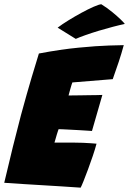

<svg xmlns="http://www.w3.org/2000/svg" viewBox="-38 -878 609 906"><path d="M342.5 7.5Q297.5 4.5 252.5 1.5Q207.5 -1.5 162.5 -4Q117.5 -6.5 72.2 -9.5Q27 -12.5 -18 -15.5Q2.5 -103.5 22.5 -184.2Q42.5 -265 61 -335Q89 -438 111.5 -513.5Q134 -589 145.5 -625.5Q248 -645 333.8 -653.2Q419.5 -661.5 476 -663.2Q532.5 -665 546 -665Q535.5 -626 522.5 -586.8Q509.5 -547.5 494 -504.5L303.5 -489Q302 -486 299.5 -477.5Q297 -469 294 -458.8Q291 -448.5 288.8 -439.8Q286.5 -431 285.5 -427.5Q297.5 -427.5 313 -427.8Q328.5 -428 346 -428.2Q363.5 -428.5 381.5 -428.8Q399.5 -429 415.8 -429.2Q432 -429.5 445 -430L396 -260Q389.5 -260.5 373.2 -261.5Q357 -262.5 336.2 -263.8Q315.5 -265 295 -266Q274.5 -267 259.2 -267.8Q244 -268.5 238.5 -268.5Q237 -264.5 234.8 -257.8Q232.5 -251 230.2 -243.5Q228 -236 225.8 -228.2Q223.5 -220.5 221.8 -214.5Q220 -208.5 219 -205Q223 -205 251.8 -205Q280.5 -205 313.5 -205Q334 -205 353.2 -204.2Q372.5 -203.5 389 -202.2Q405.5 -201 417.5 -200Q411 -175 400 -142.5Q389 -110 377.2 -78.2Q365.5 -46.5 356 -23Q346.5 0.5 342.5 7.5ZM440 -858Q467.5 -841 491.5 -821.2Q515.5 -801.5 531.5 -786Q547.5 -770.5 551 -765Q527 -760 494.5 -751.5Q462 -743 428 -732.8Q394 -722.5 365 -712.2Q336 -702 319.5 -694.5L234 -747.5Q255 -763.5 285 -782Q315 -800.5 346.2 -817.5Q377.5 -834.5 403 -845.8Q428.5 -857 440 -858Z"/></svg>

Font: Grandstander Thin Black
Style: Italic
Weight: 900
Italic angle: -15°
Version: Version 1.200